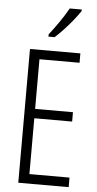

<svg xmlns="http://www.w3.org/2000/svg" viewBox="-62 -984 516 1021"><g transform="rotate(5 196.0 -473.5)"><path d="M345 0H76V-714H345V-664H131V-399H333V-349H131V-51H345ZM332 -939Q317 -916 294 -887.5Q271 -859 246 -832.5Q221 -806 201 -788H168V-800Q199 -840 223 -875Q247 -910 268 -947H332Z"/></g></svg>

Font: Noto Sans Myanmar ExtraCondensed Light
Style: Regular
Weight: 300
Width: 2
Designer: Monotype Design Team
Foundry: Monotype Imaging Inc.
Version: Version 2.107; ttfautohint (v1.8.4.7-5d5b)